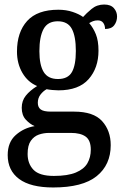

<svg xmlns="http://www.w3.org/2000/svg" viewBox="-20 -590 545 848"><path d="M215 238Q115 238 64.5 200.5Q14 163 14 95Q14 38 49.5 6.5Q85 -25 133 -33Q112 -42 94 -61.5Q76 -81 76 -114Q76 -145 94 -167.5Q112 -190 144 -210Q103 -227 79 -268Q55 -309 55 -362Q55 -448 100 -497.5Q145 -547 238 -547Q272 -547 300.5 -537.5Q329 -528 347 -515Q361 -531 384.5 -550.5Q408 -570 440 -570Q469 -570 483 -554Q497 -538 497 -517Q497 -495 484.5 -478.5Q472 -462 444 -462Q444 -478 436 -489Q428 -500 412 -500Q400 -500 391 -496.5Q382 -493 374 -488Q392 -467 403.5 -438.5Q415 -410 415 -366Q415 -290 371.5 -240.5Q328 -191 238 -191Q227 -191 211 -192.5Q195 -194 186 -196Q171 -188 159 -172.5Q147 -157 147 -136Q147 -116 160 -106.5Q173 -97 204 -97H307Q393 -97 431 -55Q469 -13 469 51Q469 138 407 188Q345 238 215 238ZM236 -241Q280 -241 297.5 -271.5Q315 -302 315 -365Q315 -430 297 -463Q279 -496 235 -496Q191 -496 172.5 -462Q154 -428 154 -364Q154 -303 173 -272Q192 -241 236 -241ZM218 187Q279 187 315 172Q351 157 366 131Q381 105 381 71Q381 30 358.5 13.5Q336 -3 293 -3H197Q173 -3 151.5 4.5Q130 12 116 32Q102 52 102 90Q102 133 128 160Q154 187 218 187Z"/></svg>

Font: Noto Serif Sinhala SemiCondensed Medium
Style: Regular
Weight: 500
Width: 4
Designer: Jelle Bosma - Monotype Design Team
Foundry: Monotype Imaging Inc.
Version: Version 2.007; ttfautohint (v1.8.4.7-5d5b)